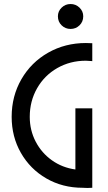

<svg xmlns="http://www.w3.org/2000/svg" viewBox="-20 -934 537 955"><path d="M391 0Q291 0 210.5 -46.5Q130 -93 84 -173.5Q38 -254 38 -353Q38 -456 86.5 -540Q135 -624 219.5 -672Q304 -720 407 -720Q428 -720 439 -719V-630Q417 -632 407 -632Q329 -632 265 -595.5Q201 -559 164.5 -495Q128 -431 128 -353Q128 -286 157.5 -229.5Q187 -173 238.5 -136.5Q290 -100 355 -91V-395H439V0Q414 2 391 0ZM268 -853Q268 -878 286.5 -896Q305 -914 331 -914Q357 -914 375.5 -896Q394 -878 394 -853Q394 -826 375.5 -808Q357 -790 331 -790Q305 -790 286.5 -808Q268 -826 268 -853Z"/></svg>

Font: Lineal
Style: Regular
Weight: 400
Designer: Created by Frank Adebiaye with contributions from Anton Moglia & Ariel Martín Pérez
Created by Frank ADEBIAYE with FontF
Foundry: Velvetyne Type Foundry
Version: Version 2.000